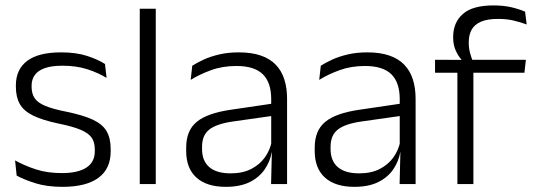

<svg xmlns="http://www.w3.org/2000/svg" viewBox="-20 -696 2030 726"><path d="M216.5 10.5Q157.5 10.5 114.5 -3Q71.5 -16.5 43 -32L37 -89.5Q73 -69.5 116 -55.5Q159 -41.5 214 -41.5Q274.5 -41.5 306.5 -62.2Q338.5 -83 338.5 -124V-131Q338.5 -157.5 327 -174.8Q315.5 -192 286 -204.8Q256.5 -217.5 202.5 -228.5Q141 -241.5 105.5 -258.8Q70 -276 55 -302.5Q40 -329 40 -368V-373Q40 -433.5 82.8 -465.8Q125.5 -498 211 -498Q268 -498 309.5 -484.5Q351 -471 377 -454L383 -401.5Q351 -421 310 -434.2Q269 -447.5 216 -447.5Q175.5 -447.5 149.8 -438.5Q124 -429.5 111.8 -412.5Q99.5 -395.5 99.5 -372.5V-368Q99.5 -342 111 -324.8Q122.5 -307.5 151.5 -295.5Q180.5 -283.5 231.5 -273.5Q294.5 -260.5 331 -243.5Q367.5 -226.5 383 -200Q398.5 -173.5 398.5 -132.5V-123.5Q398.5 -57.5 352 -23.5Q305.5 10.5 216.5 10.5Z M508.5 0V-663H569V0Z M1005 0 1008 -121.5 1005.5 -131V-288.5V-321Q1005.5 -384 973.8 -415.2Q942 -446.5 874 -446.5Q821 -446.5 777.5 -430.5Q734 -414.5 701 -394L707 -447.5Q725 -459 750.5 -470.8Q776 -482.5 809.2 -490.2Q842.5 -498 882.5 -498Q931.5 -498 966.2 -486Q1001 -474 1023 -451Q1045 -428 1055.2 -395.5Q1065.5 -363 1065.5 -322.5V0ZM834 10.5Q761.5 10.5 722.8 -24.5Q684 -59.5 684 -125V-138Q684 -202.5 723.8 -235.2Q763.5 -268 852.5 -281L1015.5 -305L1018.5 -259L860 -236.5Q798 -227.5 771 -205.8Q744 -184 744 -141.5V-132.5Q744 -87.5 771.5 -64Q799 -40.5 852 -40.5Q897.5 -40.5 929.8 -57Q962 -73.5 981.8 -101.2Q1001.5 -129 1008 -163.5L1020 -120.5H1007.5Q1001.5 -86 981.2 -56Q961 -26 924.8 -7.8Q888.5 10.5 834 10.5Z M1491 0 1494 -121.5 1491.5 -131V-288.5V-321Q1491.5 -384 1459.8 -415.2Q1428 -446.5 1360 -446.5Q1307 -446.5 1263.5 -430.5Q1220 -414.5 1187 -394L1193 -447.5Q1211 -459 1236.5 -470.8Q1262 -482.5 1295.2 -490.2Q1328.5 -498 1368.5 -498Q1417.5 -498 1452.2 -486Q1487 -474 1509 -451Q1531 -428 1541.2 -395.5Q1551.5 -363 1551.5 -322.5V0ZM1320 10.5Q1247.5 10.5 1208.8 -24.5Q1170 -59.5 1170 -125V-138Q1170 -202.5 1209.8 -235.2Q1249.5 -268 1338.5 -281L1501.5 -305L1504.5 -259L1346 -236.5Q1284 -227.5 1257 -205.8Q1230 -184 1230 -141.5V-132.5Q1230 -87.5 1257.5 -64Q1285 -40.5 1338 -40.5Q1383.5 -40.5 1415.8 -57Q1448 -73.5 1467.8 -101.2Q1487.5 -129 1494 -163.5L1506 -120.5H1493.5Q1487.5 -86 1467.2 -56Q1447 -26 1410.8 -7.8Q1374.5 10.5 1320 10.5Z M1846 -675.5Q1883 -675.5 1911.8 -669Q1940.5 -662.5 1965.5 -652L1971.5 -603.5Q1945.5 -613 1920 -618.8Q1894.5 -624.5 1863 -624.5Q1822.5 -624.5 1798.2 -613.8Q1774 -603 1763.2 -583.5Q1752.5 -564 1752.5 -536V-533.5Q1752.5 -514 1757.2 -496.5Q1762 -479 1767.5 -465L1725 -462.5V-470.5Q1713 -483.5 1703.2 -505Q1693.5 -526.5 1693.5 -554V-556.5Q1693.5 -610.5 1730 -643Q1766.5 -675.5 1846 -675.5ZM1709.5 0V-449.5H1770V0ZM1625 -421V-470L1733 -469.5L1757 -470H1968.5L1963 -421Z"/></svg>

Font: Anek Latin Medium Light
Style: Regular
Weight: 300
Version: Version 1.003